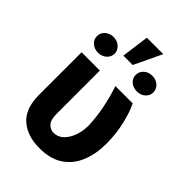

<svg xmlns="http://www.w3.org/2000/svg" viewBox="-252 -974 1092 1092"><g transform="rotate(45 294.5 -428.0)"><path d="M60.4 -545.5H207.4V-201.7Q207 -148.8 226.4 -128.7Q245.7 -108.7 271.3 -108.7Q306.1 -108.7 331.1 -133.2Q356.2 -157.7 369.9 -196.2Q383.5 -234.7 383.5 -277Q381.7 -342.3 367.5 -413.5Q353.3 -484.7 332 -545.5H471.2Q494.3 -500.7 511.2 -427.7Q528.1 -354.8 528.1 -277Q528.1 -196.4 502.1 -131.4Q476.2 -66.4 420.6 -28.2Q365.1 9.9 275.9 9.9Q178.6 9.9 119.5 -41.4Q60.4 -92.7 60.4 -203.1ZM241.8 -699.9 264.2 -866.5H396.3L317.1 -699.9ZM57.2 -672.6Q56.8 -698.9 77.2 -717.3Q97.7 -735.8 127.8 -735.8Q158 -735.8 178.4 -717.3Q198.9 -698.9 199.2 -672.6Q198.9 -646.3 178.4 -628Q158 -609.7 127.8 -609.7Q98 -609.7 77.4 -628Q56.8 -646.3 57.2 -672.6ZM369 -671.9Q368.6 -698.5 388.8 -717.2Q409.1 -735.8 440.3 -735.8Q469.8 -735.8 490.1 -717.5Q510.3 -699.2 510.7 -671.9Q510.3 -646 490.1 -628Q469.8 -610.1 440.3 -610.1Q409.1 -610.1 388.8 -628.2Q368.6 -646.3 369 -671.9Z"/></g></svg>

Font: Inter Zeller
Style: Bold
Weight: 700
Designer: Rasmus Andersson; Joe Bland
Foundry: zeller
Version: Version 3.015;git-dec3a8cb1